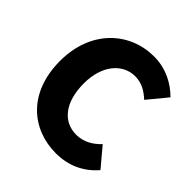

<svg xmlns="http://www.w3.org/2000/svg" viewBox="-204 -909 1074 1074"><g transform="rotate(45 333.5 -372.0)"><path d="M401 14C498 14 581 -23 644 -96L550 -208C515 -170 467 -140 408 -140C303 -140 235 -226 235 -374C235 -519 314 -605 410 -605C463 -605 502 -581 539 -547L633 -661C582 -713 504 -758 407 -758C218 -758 52 -616 52 -368C52 -116 212 14 401 14Z"/></g></svg>

Font: Noto Sans Korean Black
Style: Bold
Weight: 900
Designer: Ryoko NISHIZUKA (kana & ideographs); Paul D. Hunt (Latin, Greek & Cyrillic); Wenlong ZHANG (bopomofo); Sandoll Communica
Foundry: Adobe Systems Incorporated
Version: Version 1.000;PS 1;hotconv 1.0.78;makeotf.lib2.5.61930